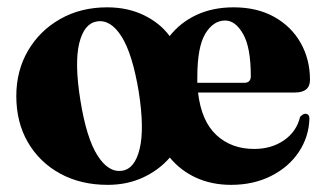

<svg xmlns="http://www.w3.org/2000/svg" viewBox="-20 -493 892 524"><path d="M272.5 -473Q328.5 -473 372.8 -451.5Q417 -430 443 -394.5Q472.5 -432 516.8 -452.5Q561 -473 617.5 -473Q681.5 -473 728.2 -447Q775 -421 800.5 -376Q826 -331 826 -275Q826 -240.5 784.5 -240.5H520.5Q529.5 -162.5 570.5 -124.5Q611.5 -86.5 673.5 -86.5Q721 -86.5 755.2 -110.2Q789.5 -134 799 -174Q807.5 -183 813.5 -182.5Q824.5 -182 824.5 -169.5Q823 -119.5 795.5 -78.2Q768 -37 720 -12.8Q672 11.5 610.5 11.5Q558 11.5 515.2 -8Q472.5 -27.5 443.5 -63Q413.5 -28.5 370.2 -8.5Q327 11.5 274 11.5Q200.5 11.5 144.2 -19.2Q88 -50 56.2 -104.5Q24.5 -159 24.5 -231Q24.5 -300 56.5 -354.8Q88.5 -409.5 144.5 -441.2Q200.5 -473 272.5 -473ZM518.5 -282.5Q518.5 -274.5 518.5 -267H646.5Q664.5 -267 664.5 -285Q664.5 -363.5 643.5 -400.2Q622.5 -437 594.5 -437Q562 -437 540.2 -400.8Q518.5 -364.5 518.5 -282.5ZM313 -27Q348 -32 361.2 -87Q374.5 -142 358.5 -243.5Q341.5 -346 311.8 -393.2Q282 -440.5 244.5 -434.5Q209.5 -429 196.2 -374.8Q183 -320.5 199.5 -218.5Q216 -116 246 -68.8Q276 -21.5 313 -27Z"/></svg>

Font: Fraunces 72pt
Style: Bold
Weight: 700
Version: Version 1.000;[b76b70a41]